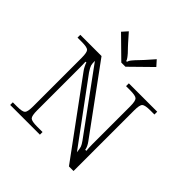

<svg xmlns="http://www.w3.org/2000/svg" viewBox="-174 -748 881 881"><g transform="rotate(45 266.5 -307.5)"><path d="M17.1 -455.1H154.8L389.2 -134.8Q395 -127 399.2 -118.4Q403.3 -109.9 404.5 -105Q405.8 -100.1 405.8 -98.1H413.1Q411.1 -117.7 411.1 -140.1V-384.8Q411.1 -419.9 402.1 -428.5Q393.1 -437 357.9 -437H332V-455.1H516.1V-437H490.2Q455.1 -437 446 -428.5Q437 -419.9 437 -384.8V8.8H407.2L146 -347.2Q140.1 -355 135.5 -363.8Q130.9 -372.6 128.9 -377.7Q127 -382.8 127 -384.8H121.1Q122.1 -373.5 122.1 -344.2V-69.8Q122.1 -34.7 130.9 -25.9Q139.6 -17.1 174.8 -17.1H210V0H17.1V-17.1H43.9Q79.1 -17.1 87.6 -25.9Q96.2 -34.7 96.2 -69.8V-384.8Q96.2 -419.9 87.6 -428.5Q79.1 -437 43.9 -437H17.1ZM148.9 -418Q148.9 -399.4 151.6 -390.4Q154.3 -381.3 167 -361.8L387.2 -63Q384.8 -85 381.6 -94.2Q378.4 -103.5 367.2 -119.1ZM267.1 -498H240.2L139.2 -597.2L163.1 -624L200.2 -582Q204.6 -577.1 211.4 -569.8Q218.3 -562.5 221.9 -558.8Q225.6 -555.2 230.7 -549.6Q235.8 -543.9 238.5 -540.3Q241.2 -536.6 244.4 -532.5Q247.6 -528.3 249 -525.1Q250.5 -522 251 -519H255.9Q256.8 -522.9 259.3 -527.6Q261.7 -532.2 267.6 -539.3Q273.4 -546.4 277.6 -550.8Q281.7 -555.2 292 -565.9Q302.2 -576.7 307.1 -582L344.2 -624L368.2 -597.2Z"/></g></svg>

Font: FoglihtenNo01
Style: Regular
Weight: 500
Version: Version 0.61